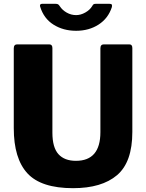

<svg xmlns="http://www.w3.org/2000/svg" viewBox="-20 -974 764 1004"><path d="M362 10Q195 10 123.5 -67.5Q52 -145 52 -304V-721Q52 -742 70 -742H237Q254 -742 254 -723V-280Q254 -203 285.5 -168Q317 -133 377 -133Q505 -133 505 -283V-721Q505 -742 523 -742H656Q672 -742 672 -723V-284Q672 -126 592 -58Q512 10 362 10ZM565 -937Q546 -878 495.5 -845.5Q445 -813 378 -813Q311 -813 260 -845Q209 -877 190 -939L189 -944Q189 -954 200 -954H271Q279 -954 283.5 -951.5Q288 -949 293 -941Q306 -921 329 -908Q352 -895 378 -895Q402 -895 426 -908.5Q450 -922 462 -942Q466 -950 470 -952Q474 -954 480 -954H553Q562 -954 564.5 -950Q567 -946 565 -937Z"/></svg>

Font: Libre Franklin ExtraBold
Style: Regular
Weight: 800
Designer: Pablo Impallari, Rodrigo Fuenzalida
Foundry: Impallari Type
Version: Version 1.002; ttfautohint (v1.5)